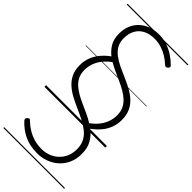

<svg xmlns="http://www.w3.org/2000/svg" viewBox="-456 -1083 1650 1650"><g transform="rotate(45 369.5 -257.5)"><path d="M359 449Q315 449 275.5 441Q236 433 202 417Q168 401 138.5 378.5Q109 356 84 329Q76 320 76 312Q76 304 85 295Q96 284 103 284.5Q110 285 122 298Q152 327 188.5 349Q225 371 267.5 383.5Q310 396 359 396Q403 396 442 381.5Q481 367 511.5 339Q542 311 559.5 271.5Q577 232 577 181Q577 128 556.5 89.5Q536 51 500.5 23.5Q465 -4 421 -26.5Q377 -49 330 -69.5Q283 -90 239 -113.5Q195 -137 159.5 -168.5Q124 -200 103 -243Q82 -286 82 -346Q82 -399 100 -444Q118 -489 149.5 -526Q181 -563 222 -592Q181 -624 155 -668Q129 -712 129 -777Q129 -831 147.5 -875.5Q166 -920 199.5 -951Q233 -982 278.5 -998.5Q324 -1015 377 -1015Q433 -1015 480 -999Q527 -983 566 -956.5Q605 -930 636 -899Q645 -891 644 -883.5Q643 -876 635 -868Q625 -858 617 -858Q609 -858 599 -867Q568 -896 533 -917Q498 -938 459.5 -950Q421 -962 377 -962Q317 -962 274 -939.5Q231 -917 208.5 -875.5Q186 -834 186 -777Q186 -727 206.5 -692Q227 -657 261.5 -631.5Q296 -606 339.5 -585Q383 -564 429 -544.5Q475 -525 518.5 -501.5Q562 -478 596.5 -447Q631 -416 651.5 -372.5Q672 -329 672 -269Q672 -216 654.5 -171Q637 -126 605.5 -89.5Q574 -53 533 -24Q578 11 606.5 59.5Q635 108 635 181Q635 244 612.5 294Q590 344 551 378.5Q512 413 462.5 431Q413 449 359 449ZM492 -51Q529 -77 556.5 -110Q584 -143 599.5 -183.5Q615 -224 615 -269Q615 -314 599 -347Q583 -380 555.5 -405.5Q528 -431 493 -451Q458 -471 418.5 -489Q379 -507 339.5 -525Q300 -543 264 -564Q227 -538 199 -504.5Q171 -471 155.5 -431Q140 -391 140 -346Q140 -302 155.5 -269Q171 -236 198.5 -211Q226 -186 261 -166Q296 -146 335.5 -128.5Q375 -111 415 -92.5Q455 -74 492 -51ZM0 490H739V500H0ZM0 -20H739V0H0ZM0 -505H739V-500H0ZM0 -1010H739V-1000H0Z"/></g></svg>

Font: Playwrite PE Guides
Style: Regular
Weight: 400
Designer: Veronika Burian, José Scaglione
Foundry: TypeTogether
Version: Version 1.003